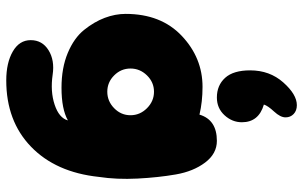

<svg xmlns="http://www.w3.org/2000/svg" viewBox="-202 -620 992 629"><g transform="rotate(90 294.5 -305.0)"><path d="M243 171Q376 171 460 90Q544 9 559 -132Q568 -191 564.5 -259Q561 -327 551 -384.5Q541 -442 512 -480.5Q483 -519 441 -519Q372 -519 355 -462Q313 -472 264 -472Q169 -472 97 -404Q25 -336 25 -220Q25 -186 38 -151.5Q51 -117 77.5 -84Q104 -51 153 -30.5Q202 -10 267 -10Q337 -10 374 -31Q366 -2 322.5 12.5Q279 27 224 19Q177 12 144 32.5Q111 53 111 91Q111 128 148 149.5Q185 171 243 171ZM334 -182.5Q311 -160 280 -160Q249 -160 226.5 -182.5Q204 -205 204 -236Q204 -267 226.5 -290Q249 -313 280 -313Q311 -313 334 -290Q357 -267 357 -236Q357 -205 334 -182.5ZM210 -628Q210 -573 234.5 -546Q259 -519 299 -519Q334 -519 357 -544Q380 -569 380 -601Q380 -656 322 -673Q326 -686 345 -706.5Q364 -727 364 -744Q364 -760 353 -770.5Q342 -781 324 -781Q289 -781 249.5 -736.5Q210 -692 210 -628Z"/></g></svg>

Font: Cherry Bomb
Style: Regular
Weight: 400
Designer: satsuyako
Foundry: satsuyako
Version: Version 4.0